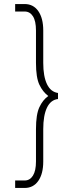

<svg xmlns="http://www.w3.org/2000/svg" viewBox="-20 -787 382 950"><path d="M55 143V106H102Q128 106 143 82Q158 58 158 12V-148Q158 -221 175 -257Q192 -293 219 -312Q192 -332 175 -367.5Q158 -403 158 -476V-636Q158 -683 143 -706.5Q128 -730 102 -730H55V-767H102Q145 -767 169.5 -732Q194 -697 194 -636V-476Q194 -409 212.5 -370.5Q231 -332 267 -327V-297Q231 -293 212.5 -254.5Q194 -216 194 -148V12Q194 73 169.5 108Q145 143 102 143Z"/></svg>

Font: Zen Kaku Gothic Antique Light
Style: Regular
Weight: 300
Designer: Yoshimichi Ohira
Foundry: Positype
Version: Version 1.001